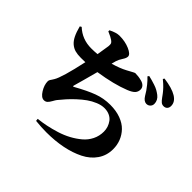

<svg xmlns="http://www.w3.org/2000/svg" viewBox="-192 -1072 1383 1383"><g transform="rotate(45 500.0 -380.0)"><path d="M752.9 -807.1 759.8 -817.9Q933.1 -794.4 933.1 -711.9Q933.1 -693.8 922.9 -682.9Q912.6 -671.9 895 -671.9Q880.4 -671.9 869.6 -680.2Q858.9 -688.5 844.2 -709Q843.3 -710.4 835.9 -720.5Q828.6 -730.5 825.4 -734.6Q822.3 -738.8 813.7 -749Q805.2 -759.3 797.6 -766.8Q790 -774.4 778.3 -785.4Q766.6 -796.4 752.9 -807.1ZM232.9 -772V-783.2Q279.8 -807.1 312 -807.1Q370.1 -807.1 416 -787.1Q461.9 -767.1 461.9 -744.1Q461.9 -728 445.8 -704.1Q429.7 -680.2 422.9 -657.2Q418.9 -643.6 414.1 -624Q480.5 -643.1 522.9 -666Q532.7 -671.4 544.2 -677.5Q555.7 -683.6 560.8 -686.5Q565.9 -689.5 571.5 -692.1Q577.1 -694.8 579.6 -695.8Q582 -696.8 584 -696.8Q599.1 -696.8 614.7 -694.8Q630.4 -692.9 649.9 -687.7Q669.4 -682.6 681.6 -670.2Q693.8 -657.7 693.8 -640.1Q693.8 -616.7 679.2 -600.6Q664.6 -584.5 627.9 -569.8Q531.7 -531.2 384.8 -508.8Q373.5 -464.8 354.5 -396.7Q335.4 -328.6 333 -319.8Q331.5 -314 333.5 -312.5Q335.4 -311 340.8 -314Q429.2 -363.3 489.7 -385.7Q550.3 -408.2 617.2 -408.2Q677.2 -408.2 724.1 -390.9Q771 -373.5 799.8 -343.5Q828.6 -313.5 843.3 -276.1Q857.9 -238.8 857.9 -196.8Q857.9 -132.3 823.5 -82.3Q789.1 -32.2 729.2 -2.2Q669.4 27.8 594 43Q518.6 58.1 431.2 58.1Q380.9 58.1 320.8 51.8L318.8 33.2Q359.4 28.8 400.9 20.3Q442.4 11.7 489.5 -2.9Q536.6 -17.6 576.7 -39.3Q616.7 -61 649.9 -88.9Q683.1 -116.7 702.1 -155.3Q721.2 -193.8 721.2 -238.8Q721.2 -261.2 714.4 -282.2Q707.5 -303.2 694.1 -321.5Q680.7 -339.8 657.5 -350.8Q634.3 -361.8 604 -361.8Q573.7 -361.8 539.6 -347.7Q505.4 -333.5 476.1 -312.7Q446.8 -292 415.8 -263.2Q384.8 -234.4 363.3 -210.2Q341.8 -186 320.8 -160.2Q314.5 -152.3 303.5 -132.3Q292.5 -112.3 281.7 -102.5Q271 -92.8 254.9 -92.8Q227.5 -92.8 202.9 -132.6Q178.2 -172.4 178.2 -210Q178.2 -214.8 179.9 -219.2Q181.6 -223.6 183.8 -227.1Q186 -230.5 191.4 -238.3Q196.8 -246.1 201.2 -253.9Q230 -300.3 272.9 -498Q257.8 -497.1 228 -497.1Q193.4 -497.1 169.2 -503.7Q145 -510.3 124.5 -527.6Q104 -544.9 89.1 -575Q74.2 -605 62 -651.9L74.2 -659.2Q139.6 -598.1 231.9 -598.1Q263.7 -598.1 293.9 -601.1Q305.2 -666 309.1 -696.8Q311 -716.3 307.6 -724.6Q304.2 -732.9 291 -742.2Q276.4 -753.4 232.9 -772ZM661.1 -742.2 668.9 -752.9Q687.5 -748.5 701.7 -744.6Q715.8 -740.7 737.5 -733.6Q759.3 -726.6 774.9 -717.8Q790.5 -709 805.7 -697.5Q820.8 -686 828.9 -670.4Q836.9 -654.8 836.9 -637.2Q836.9 -619.6 824.7 -607.7Q812.5 -595.7 793.9 -596.2Q769 -597.7 749 -629.9Q734.9 -652.8 728.3 -663.1Q721.7 -673.3 702.4 -697.5Q683.1 -721.7 661.1 -742.2Z"/></g></svg>

Font: Noto Serif JP Black
Style: Regular
Weight: 900
Designer: Ryoko NISHIZUKA  (kana & ideographs); Frank Grießhammer (Latin, Greek & Cyrillic); Wenlong ZHANG  (bopomofo); Sandoll Co
Foundry: Adobe Systems Incorporated
Version: Version 1.001;PS 1.001;hotconv 16.6.54;makeotf.lib2.5.65590